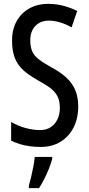

<svg xmlns="http://www.w3.org/2000/svg" viewBox="-20 -744 457 985"><path d="M381.3 -198.2Q381.3 -136.7 357.4 -89.8Q333.5 -43 290.3 -16.6Q247.1 9.8 189 9.8Q160.6 9.8 134.3 6.3Q107.9 2.9 83.7 -4.2Q59.6 -11.2 37.1 -22.5V-118.2Q71.8 -97.7 111.3 -87.2Q150.9 -76.7 184.6 -76.7Q218.3 -76.7 240.7 -91.8Q263.2 -106.9 275.1 -132.6Q287.1 -158.2 287.1 -189.5Q287.1 -222.2 277.1 -245.1Q267.1 -268.1 243.7 -287.6Q220.2 -307.1 179.2 -329.1Q147.9 -346.7 122.6 -365Q97.2 -383.3 79.1 -406.2Q61 -429.2 51.5 -460.2Q42 -491.2 42 -533.7Q41 -590.8 64.5 -633.8Q87.9 -676.8 130.4 -700.7Q172.9 -724.6 228.5 -724.1Q270 -724.1 308.1 -713.6Q346.2 -703.1 376 -687.5L347.2 -603.5Q316.4 -621.1 286.9 -629.6Q257.3 -638.2 231 -638.2Q200.7 -638.2 179.2 -625.2Q157.7 -612.3 146.5 -589.8Q135.3 -567.4 135.3 -538.1Q135.3 -503.4 145.3 -480.7Q155.3 -458 179.2 -439.5Q203.1 -420.9 244.1 -398.4Q290 -374 320.6 -345.7Q351.1 -317.4 366.2 -281.5Q381.3 -245.6 381.3 -198.2ZM248 61V70.8Q241.2 95.7 230.5 122.6Q219.7 149.4 206.8 174.8Q193.8 200.2 180.2 221.2H127.9V209.5Q133.3 191.4 139.6 164.3Q146 137.2 151.4 109.1Q156.7 81.1 158.2 61Z"/></svg>

Font: Open Sans Condensed Medium
Style: Regular
Weight: 500
Width: 3
Designer: Monotype Design Team
Foundry: Monotype Imaging Inc.
Version: Version 3.000